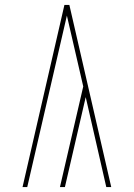

<svg xmlns="http://www.w3.org/2000/svg" viewBox="-20 -755 540 775"><path d="M429 0H409L326 -363L242 0H222L316 -406L250 -692L90 0H71L240 -735H260Z"/></svg>

Font: Iosevka Term Curly Thin
Style: Regular
Weight: 100
Designer: Belleve Invis
Foundry: Belleve Invis
Version: Version 32.3.0